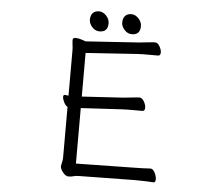

<svg xmlns="http://www.w3.org/2000/svg" viewBox="-57 -909 1114 982"><g transform="rotate(5 500.0 -417.5)"><path d="M589 -743Q567 -743 551 -761Q535 -779 535 -798Q535 -820 546 -832.5Q557 -845 579 -845Q598 -845 615 -827.5Q632 -810 632 -788Q632 -743 589 -743ZM423 -743Q401 -743 385 -761Q369 -779 369 -798Q369 -820 380 -832.5Q391 -845 413 -845Q432 -845 449 -827.5Q466 -810 466 -788Q466 -743 423 -743ZM764 2Q756 1 729.5 0Q703 -1 677 -1H661L383 3Q367 3 355.5 6.5Q344 10 329 10Q315 10 301 -7.5Q287 -25 287 -37Q287 -44 290.5 -58Q294 -72 294 -84V-344Q283 -350 275 -366Q267 -382 267 -393Q267 -404 275 -404H277Q281 -403 285.5 -402.5Q290 -402 294 -402V-604Q294 -620 294 -634.5Q294 -649 292 -661Q291 -670 290.5 -675.5Q290 -681 290 -685Q290 -695 295 -697Q300 -699 304 -699Q318 -699 337 -693Q356 -687 357 -686L628 -704Q651 -706 676.5 -709Q702 -712 711 -712Q725 -712 735 -694.5Q745 -677 745 -663Q745 -646 732 -646H690Q675 -646 659 -646Q643 -646 629 -645L362 -627V-403L573 -416Q596 -418 621.5 -421Q647 -424 656 -424Q670 -424 680 -406.5Q690 -389 690 -374Q690 -357 677 -357H635Q620 -357 604 -357Q588 -357 574 -356L362 -344V-59L660 -64Q682 -64 705 -65Q728 -66 743 -67H744Q757 -67 766.5 -48.5Q776 -30 776 -14Q776 2 765 2Z"/></g></svg>

Font: QiushuiShotai
Style: Regular
Weight: 600
Designer: Fontworks Inc.
Foundry: Fontworks Inc.
Version: Version 1.250